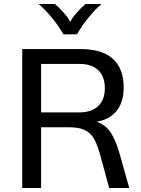

<svg xmlns="http://www.w3.org/2000/svg" viewBox="-20 -947 710 967"><path d="M631 0H530L483 -172Q469 -222 452.5 -250Q436 -278 407 -292Q378 -306 328 -306H187V0H92V-700H386Q494 -700 548.5 -650.5Q603 -601 603 -506Q603 -433 567.5 -389Q532 -345 467 -334Q513 -318 538 -279Q563 -240 583 -171ZM382 -381Q440 -381 474 -412.5Q508 -444 508 -503Q508 -562 474.5 -593.5Q441 -625 382 -625H187V-381ZM174 -927H256Q278 -909 301 -883Q324 -857 334 -837Q343 -856 366 -882.5Q389 -909 411 -927H492Q464 -905 427.5 -860.5Q391 -816 368 -774H299Q277 -815 240 -859.5Q203 -904 174 -927Z"/></svg>

Font: KoHo Medium
Style: Regular
Weight: 500
Version: Version 1.000; ttfautohint (v1.6)